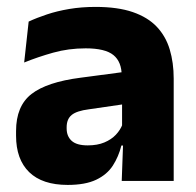

<svg xmlns="http://www.w3.org/2000/svg" viewBox="-20 -524 567 556"><path d="M332.5 0 337 -123 333.5 -130.5V-284L332.5 -304Q332.5 -345 308.5 -364.5Q284.5 -384 228 -384Q178.5 -384 134 -371.5Q89.5 -359 50 -343L63 -461.5Q86.5 -472.5 115.8 -482.2Q145 -492 180.5 -498Q216 -504 256.5 -504Q321 -504 364.5 -489Q408 -474 434 -446.5Q460 -419 471.5 -380.8Q483 -342.5 483 -296.5V0ZM176 11.5Q102.5 11.5 64.5 -25.5Q26.5 -62.5 26.5 -131V-144.5Q26.5 -217 71.2 -251.8Q116 -286.5 213.5 -299L345.5 -316.5L354.5 -224.5L237.5 -207.5Q202 -203 187.5 -191Q173 -179 173 -155.5V-152Q173 -129.5 187.5 -116.2Q202 -103 234 -103Q262 -103 282.2 -111.5Q302.5 -120 315.5 -133.8Q328.5 -147.5 335 -164.5L356.5 -102.5H331.5Q323.5 -70.5 306.8 -44.5Q290 -18.5 258.5 -3.5Q227 11.5 176 11.5Z"/></svg>

Font: Anek Latin Medium
Style: Bold
Weight: 700
Version: Version 1.003